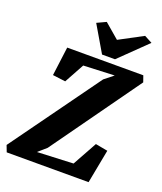

<svg xmlns="http://www.w3.org/2000/svg" viewBox="-210 -1094 1018 1204"><g transform="rotate(20 299.5 -491.5)"><path d="M-19 0H527.3L570.3 -225.1L488.8 -240.2L398.9 -77.6L158.2 -66.9L212.9 -114.7L635.3 -705.1L620.6 -747.1H112.8L87.9 -554.7L173.3 -543.9L245.6 -675.8L452.6 -684.6L392.6 -636.7L-35.6 -43.5ZM333 -780.8H419.4L599.1 -955.6L546.9 -983.4L389.2 -899.4L291 -983.4L230.5 -955.1Z"/></g></svg>

Font: Merriweather
Style: Heavy Italic
Weight: 900
Italic angle: -7.5°
Designer: Eben Sorkin
Foundry: Eben Sorkin
Version: Version 1.001